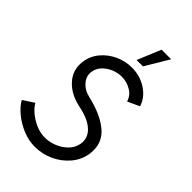

<svg xmlns="http://www.w3.org/2000/svg" viewBox="-290 -997 1107 1107"><g transform="rotate(45 263.0 -443.5)"><path d="M220.5 13Q170 13 120.8 -7.5Q71.5 -28 33.5 -59.8Q-4.5 -91.5 -23 -125L44 -169Q55.5 -147 83 -123Q110.5 -99 147.8 -82.2Q185 -65.5 224.5 -65.5Q261 -65.5 297.8 -80.2Q334.5 -95 361.5 -122Q388.5 -149 395.5 -186.5Q404.5 -238.5 365.2 -276.5Q326 -314.5 245.5 -331.5Q157.5 -348.5 108.8 -401.8Q60 -455 69.5 -527.5Q76.5 -581 110 -621.2Q143.5 -661.5 192.2 -684Q241 -706.5 294 -706.5Q361.5 -706.5 414.8 -671.5Q468 -636.5 485 -581.5L412.5 -548Q401.5 -586.5 366 -607.2Q330.5 -628 289.5 -628Q258 -628 227.2 -615.2Q196.5 -602.5 174.5 -580Q152.5 -557.5 147 -527.5Q139.5 -486.5 167.5 -454.2Q195.5 -422 241 -412Q357.5 -385 421 -330.8Q484.5 -276.5 473.5 -187Q465.5 -128 427.8 -82.8Q390 -37.5 335.2 -12.2Q280.5 13 220.5 13ZM282 -756 342 -900H420L334 -756Z"/></g></svg>

Font: Urbanist
Style: Italic
Weight: 400
Italic angle: -8°
Designer: Corey Hu
Foundry: Corey Hu
Version: Version 1.330; ttfautohint (v1.8.4.7-5d5b)